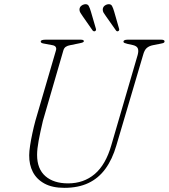

<svg xmlns="http://www.w3.org/2000/svg" viewBox="-20 -891 812 924"><path d="M516 -193 642.5 -626.5Q648 -647 643.2 -658.2Q638.5 -669.5 620 -674L594.5 -679.5Q584.5 -682 579.2 -684.2Q574 -686.5 574 -690.5Q574 -695 579.2 -697.5Q584.5 -700 593.5 -700H757Q764 -700 768 -697.8Q772 -695.5 772 -692.5Q772 -688 768.8 -685.5Q765.5 -683 751.5 -680.5L716 -673.5Q698 -670 686.5 -660.2Q675 -650.5 668.5 -626L540 -191Q520.5 -124 487.2 -78.5Q454 -33 405.2 -10Q356.5 13 289.5 13Q232 13 194.2 -7.5Q156.5 -28 138.2 -63.2Q120 -98.5 120.5 -144Q120.5 -162.5 124.8 -190.2Q129 -218 135.8 -249.5Q142.5 -281 150.5 -310.5L249 -647.5Q252.5 -657.5 248.2 -664.8Q244 -672 230 -674L195.5 -680.5Q184.5 -682 180.2 -684.5Q176 -687 176 -691.5Q176 -695.5 182 -697.8Q188 -700 199 -700H369Q383.5 -700 383.5 -693Q383.5 -689 378 -686.8Q372.5 -684.5 359 -682L317.5 -673.5Q305.5 -671.5 297 -666Q288.5 -660.5 285 -648.5L186.5 -309.5Q173.5 -254.5 166 -214.2Q158.5 -174 158.5 -145.5Q158.5 -78 198.5 -43.2Q238.5 -8.5 307.5 -8.5Q383 -8.5 436 -53.5Q489 -98.5 516 -193ZM417.5 -835 441.5 -753Q442.5 -750 442 -746.8Q441.5 -743.5 438 -741.5Q434.5 -739.5 431.5 -740.5Q428.5 -741.5 426 -744L377.5 -813.5Q371.5 -822 366.8 -829.8Q362 -837.5 362.5 -846.5Q363.5 -856.5 370.8 -862.8Q378 -869 387.5 -870.5Q401.5 -872.5 407 -862.5Q412.5 -852.5 417.5 -835ZM529.5 -835 553 -753Q554 -750 553.5 -746.8Q553 -743.5 549.5 -741.5Q546 -739.5 543.2 -740.5Q540.5 -741.5 538.5 -744L489.5 -813.5Q483 -822 478.5 -829.8Q474 -837.5 474.5 -846.5Q475.5 -856.5 482.5 -862.8Q489.5 -869 499 -870.5Q513.5 -872.5 519 -862.5Q524.5 -852.5 529.5 -835Z"/></svg>

Font: Fraunces Thin
Style: Italic
Weight: 250
Italic angle: -16°
Version: Version 1.000;[b76b70a41]